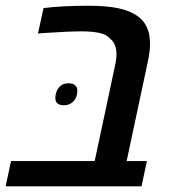

<svg xmlns="http://www.w3.org/2000/svg" viewBox="-42 -661 608 681"><path d="M-2.9 -89.8H293.9L367.2 -434.1Q371.1 -451.7 371.1 -469.7Q371.1 -505.4 348.6 -523.9Q335.4 -539.1 309.6 -544.4Q283.7 -549.8 247.1 -549.8Q202.6 -549.8 107.4 -543.5L92.8 -542L112.3 -632.3Q178.2 -640.6 269 -640.6Q335.4 -640.6 377.9 -631.8Q420.4 -623 449.7 -601.1Q478 -579.1 486.8 -540.5Q490.2 -520 490.2 -504.9Q490.2 -477.5 481.4 -438L407.2 -89.8H479L460 0H-22ZM154.3 -312.5Q154.3 -335.9 167 -350.8Q179.7 -365.7 201.2 -365.7Q216.8 -365.7 224.6 -358.4Q232.4 -351.1 232.4 -339.8Q232.4 -316.4 219 -302Q205.6 -287.6 184.6 -287.6Q168.9 -287.6 161.6 -294.4Q154.3 -301.3 154.3 -312.5Z"/></svg>

Font: Viking Open Sans Light
Style: Bold Italic
Weight: 600
Italic angle: -12°
Foundry: Ascender Corporation
Version: Version 2.000